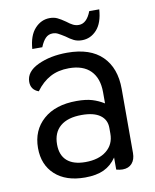

<svg xmlns="http://www.w3.org/2000/svg" viewBox="-79 -739 657 812"><g transform="rotate(-10 249.0 -333.0)"><path d="M46 -145Q46 -221 98 -267Q150 -313 241 -313Q281 -313 307.5 -305Q334 -297 358 -282V-330Q358 -390 326 -422.5Q294 -455 233 -455Q187 -455 152.5 -436.5Q118 -418 91 -381Q58 -393 58 -427Q58 -471 111.5 -496Q165 -521 237 -521Q336 -521 387 -470.5Q438 -420 438 -330V-55Q438 -27 423.5 -10.5Q409 6 383 6Q371 6 356 2V-50Q334 -18 302 -3Q270 12 221 12Q139 12 92.5 -30.5Q46 -73 46 -145ZM358 -152V-177Q358 -212 331 -231.5Q304 -251 252 -251Q192 -251 160 -224Q128 -197 128 -146Q128 -100 155 -76Q182 -52 234 -52Q291 -52 324.5 -79Q358 -106 358 -152ZM190 -678Q208 -678 222 -671.5Q236 -665 256 -651Q271 -639 282.5 -633.5Q294 -628 307 -628Q341 -628 360 -678H403Q399 -620 372.5 -591Q346 -562 309 -562Q289 -562 274 -569.5Q259 -577 242 -590Q223 -602 213 -607Q203 -612 191 -612Q173 -612 160.5 -599.5Q148 -587 138 -562H95Q99 -619 126 -648.5Q153 -678 190 -678Z"/></g></svg>

Font: Thasadith
Style: Bold
Weight: 700
Designer: Cadson Demak Co.,Ltd.
Foundry: Cadson Demak Co.,Ltd.
Version: Version 1.000; ttfautohint (v1.6)